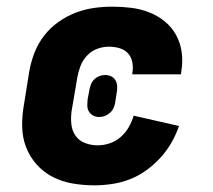

<svg xmlns="http://www.w3.org/2000/svg" viewBox="-20 -548 640 576"><path d="M263 8Q230 8 198 2.5Q166 -3 138.5 -17Q111 -31 90 -54.5Q69 -78 58 -107Q47 -136 46.5 -169Q46 -202 52 -235L68 -335Q73 -363 83.5 -390Q94 -417 112 -440.5Q130 -464 154.5 -481.5Q179 -499 206 -509.5Q233 -520 261 -524Q289 -528 317 -528Q346 -528 374 -524.5Q402 -521 427.5 -511Q453 -501 474 -484Q495 -467 508 -443.5Q521 -420 525 -392Q529 -364 524 -335L523 -325H377V-329Q380 -345 377 -361Q374 -377 364 -388Q354 -399 338.5 -403.5Q323 -408 307 -408Q289 -408 271.5 -401.5Q254 -395 241 -381Q228 -367 221.5 -350Q215 -333 212 -316L195 -216Q192 -196 194 -176Q196 -156 206.5 -141Q217 -126 235 -119Q253 -112 273 -112Q291 -112 309 -118Q327 -124 342 -137Q357 -150 366.5 -167Q376 -184 381 -201L517 -170Q508 -144 494 -119.5Q480 -95 460.5 -74Q441 -53 418 -36.5Q395 -20 369 -10Q343 0 316 4Q289 8 263 8ZM278 -197Q268 -197 260 -201Q252 -205 247 -213Q242 -221 242 -231Q242 -241 243 -251L248 -277Q249 -285 252.5 -294Q256 -303 262.5 -309.5Q269 -316 277.5 -319.5Q286 -323 295 -323Q305 -323 313.5 -319Q322 -315 326.5 -307Q331 -299 331.5 -289Q332 -279 330 -269L326 -243Q325 -235 321.5 -226Q318 -217 311 -210.5Q304 -204 295.5 -200.5Q287 -197 278 -197Z"/></svg>

Font: Iosevka Aile Heavy
Style: Italic
Weight: 900
Italic angle: -9°
Designer: Belleve Invis
Foundry: Belleve Invis
Version: Version 31.1.0; ttfautohint (v1.8.4)